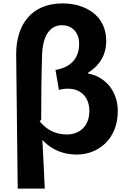

<svg xmlns="http://www.w3.org/2000/svg" viewBox="-20 -850 763 1128"><path d="M84 258H243C238 163 235 70 229 -28C290 38 364 58 432 58C550 58 672 -26 672 -198C672 -315 598 -400 498 -418V-423C566 -466 604 -527 604 -610C604 -761 479 -830 348 -830C161 -830 75 -701 75 -531ZM222 -146C222 -272 223 -394 227 -518C229 -633 268 -702 345 -702C397 -702 445 -666 445 -592C445 -520 409 -457 306 -439L326 -322C342 -326 359 -329 378 -329C463 -329 505 -271 505 -198C505 -107 445 -60 374 -60C323 -60 263 -75 213 -138Z"/></svg>

Font: GenEiGothic-pro-Regular
Style: Bold
Weight: 700
Designer: Ryoko NISHIZUKA (kana & ideographs); Paul D. Hunt (Latin, Greek & Cyrillic); Wenlong ZHANG (bopomofo); Sandoll Communica
Foundry: Adobe Systems Incorporated; o_tamon
Version: Version 1.000.140830